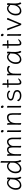

<svg xmlns="http://www.w3.org/2000/svg" viewBox="2940 -3688 764 6683"><g transform="rotate(-90 3321.5 -346.0)"><path d="M487 -457Q474 -368 474 -196Q474 -89 509 -34Q511 -30 511 -23Q511 -16 500.5 -2.5Q490 11 478 11Q456 11 439.5 -39.5Q423 -90 421 -126Q385 -53 329.5 -18.5Q274 16 209.5 16Q145 16 101.5 -32.5Q58 -81 58 -175Q58 -298 136 -393Q172 -436 215.5 -460Q259 -484 299.5 -484Q340 -484 373.5 -466Q407 -448 423 -410Q425 -456 425 -475Q425 -484 440.5 -484Q456 -484 471.5 -477Q487 -470 487 -459ZM423 -386Q418 -376 408.5 -376Q399 -376 396 -380Q359 -436 299 -436Q271 -436 237.5 -416.5Q204 -397 176 -362Q115 -286 115 -180Q115 -103 144 -68.5Q173 -34 220 -34Q267 -34 312.5 -66Q358 -98 390 -160Q422 -222 422 -334Q422 -361 423 -386Z M1058 -681 1056 -592V-185Q1056 -141 1065 -99.5Q1074 -58 1090 -38Q1092 -36 1092 -27.5Q1092 -19 1081 -4.5Q1070 10 1058 10Q1046 10 1034 -11Q1005 -62 1005 -128V-132Q919 16 795 16Q723 16 678 -36.5Q633 -89 633 -186Q633 -304 708 -394Q743 -436 787.5 -460Q832 -484 880 -484Q966 -484 1002 -418V-593L1000 -699Q1000 -708 1014 -708Q1028 -708 1043 -700.5Q1058 -693 1058 -681ZM1002 -384Q997 -376 989 -376Q981 -376 978 -381Q943 -436 881 -436Q802 -436 745.5 -358Q689 -280 689 -195Q689 -110 720.5 -72Q752 -34 791 -34Q866 -34 934 -108.5Q1002 -183 1002 -276Z M1816 -17 1818 -105V-293Q1818 -354 1793.5 -394Q1769 -434 1724 -434Q1693 -434 1660.5 -411Q1628 -388 1605.5 -350.5Q1583 -313 1583 -268V-105L1586 1Q1586 10 1572 10Q1558 10 1543 2.5Q1528 -5 1528 -17L1530 -105V-293Q1530 -352 1513.5 -393Q1497 -434 1447 -434Q1397 -434 1354 -386Q1329 -358 1315 -310.5Q1301 -263 1299.5 -209.5Q1298 -156 1297 -105L1300 1Q1300 10 1286 10Q1272 10 1256.5 2.5Q1241 -5 1241 -17L1243 -105V-356L1240 -472Q1240 -481 1254.5 -481Q1269 -481 1284 -473.5Q1299 -466 1299 -454Q1299 -442 1298.5 -420.5Q1298 -399 1298 -376Q1318 -426 1361.5 -455Q1405 -484 1457 -484Q1509 -484 1537.5 -454.5Q1566 -425 1573 -387Q1598 -434 1640.5 -459Q1683 -484 1731 -484Q1779 -484 1810 -456Q1872 -403 1872 -297V-105L1875 1Q1875 10 1861 10Q1847 10 1831.5 2.5Q1816 -5 1816 -17Z M2054 -655Q2054 -696 2092 -696Q2109 -696 2124 -678.5Q2139 -661 2139 -641Q2139 -602 2102 -602Q2083 -602 2068.5 -619.5Q2054 -637 2054 -655ZM2068 -17 2070 -105V-368L2067 -475Q2067 -483 2081.5 -483Q2096 -483 2111.5 -475.5Q2127 -468 2127 -457L2125 -368V-105L2128 1Q2128 9 2114 9Q2100 9 2084 1.5Q2068 -6 2068 -17Z M2667 -17 2669 -105V-294Q2669 -382 2635 -414Q2615 -432 2578.5 -432Q2542 -432 2505 -417Q2385 -368 2379 -198Q2378 -149 2377 -105V-91Q2377 -91 2380 1Q2380 10 2366 10Q2352 10 2336.5 2.5Q2321 -5 2321 -17L2323 -105V-365L2320 -472Q2320 -481 2334.5 -481Q2349 -481 2364 -473.5Q2379 -466 2379 -456V-428Q2379 -411 2378.5 -392Q2378 -373 2378 -359Q2416 -437 2501 -470Q2540 -484 2583 -484Q2723 -484 2723 -298V-105L2726 1Q2726 10 2712 10Q2698 10 2682.5 2.5Q2667 -5 2667 -17Z M2905 -655Q2905 -696 2943 -696Q2960 -696 2975 -678.5Q2990 -661 2990 -641Q2990 -602 2953 -602Q2934 -602 2919.5 -619.5Q2905 -637 2905 -655ZM2919 -17 2921 -105V-368L2918 -475Q2918 -483 2932.5 -483Q2947 -483 2962.5 -475.5Q2978 -468 2978 -457L2976 -368V-105L2979 1Q2979 9 2965 9Q2951 9 2935 1.5Q2919 -6 2919 -17Z M3275 -246Q3220 -259 3192.5 -284.5Q3165 -310 3165 -352Q3165 -394 3190 -423Q3215 -452 3256 -468Q3297 -484 3350 -484Q3403 -484 3444 -466Q3485 -448 3505 -422Q3508 -419 3508 -406.5Q3508 -394 3497 -384Q3486 -374 3480.5 -374Q3475 -374 3472.5 -377.5Q3470 -381 3466 -386Q3433 -437 3346 -437Q3288 -437 3253 -413Q3218 -389 3218 -354Q3218 -310 3296 -292L3392 -269Q3456 -254 3493 -222Q3530 -190 3530 -128Q3530 -89 3507 -56Q3484 -23 3441.5 -3.5Q3399 16 3341.5 16Q3284 16 3245.5 2.5Q3207 -11 3184 -29.5Q3161 -48 3151 -64.5Q3141 -81 3141 -91Q3141 -101 3152.5 -114.5Q3164 -128 3172 -128Q3180 -128 3183 -121Q3210 -52 3278 -40Q3309 -34 3340 -34Q3402 -34 3439 -62.5Q3476 -91 3476 -126.5Q3476 -162 3453.5 -185.5Q3431 -209 3375 -222Z M3766 -617 3764 -528V-478L3794 -479Q3830 -481 3870 -485H3871Q3883 -485 3892 -472.5Q3901 -460 3901 -448.5Q3901 -437 3891 -437H3853Q3825 -437 3805 -436L3764 -434V-108Q3764 -66 3772 -52Q3780 -38 3802 -38Q3842 -38 3906 -89Q3918 -97 3926 -97Q3934 -97 3934 -88.5Q3934 -80 3922 -63Q3910 -46 3890 -28Q3843 16 3794.5 16Q3746 16 3728 -15.5Q3710 -47 3710 -110V-432H3706Q3684 -431 3663 -430L3642 -428Q3629 -428 3620 -441.5Q3611 -455 3611 -465Q3611 -475 3621 -475H3710V-528L3708 -635Q3708 -644 3722 -644Q3736 -644 3751 -636.5Q3766 -629 3766 -617Z M4042 -18 4044 -106V-367L4041 -474Q4041 -483 4055.5 -483Q4070 -483 4085 -475.5Q4100 -468 4100 -456Q4100 -444 4099.5 -426.5Q4099 -409 4099 -391Q4119 -429 4161.5 -456.5Q4204 -484 4258 -484Q4312 -484 4353 -452Q4370 -438 4370 -424.5Q4370 -411 4361 -396Q4352 -381 4343 -381Q4334 -381 4328 -391Q4318 -411 4294 -420Q4270 -429 4254 -429Q4211 -429 4170 -400Q4112 -359 4102 -266Q4098 -230 4098 -106L4101 0Q4101 9 4087 9Q4073 9 4057.5 1.5Q4042 -6 4042 -18Z M4867 -457Q4854 -368 4854 -196Q4854 -89 4889 -34Q4891 -30 4891 -23Q4891 -16 4880.5 -2.5Q4870 11 4858 11Q4836 11 4819.5 -39.5Q4803 -90 4801 -126Q4765 -53 4709.5 -18.5Q4654 16 4589.5 16Q4525 16 4481.5 -32.5Q4438 -81 4438 -175Q4438 -298 4516 -393Q4552 -436 4595.5 -460Q4639 -484 4679.5 -484Q4720 -484 4753.5 -466Q4787 -448 4803 -410Q4805 -456 4805 -475Q4805 -484 4820.5 -484Q4836 -484 4851.5 -477Q4867 -470 4867 -459ZM4803 -386Q4798 -376 4788.5 -376Q4779 -376 4776 -380Q4739 -436 4679 -436Q4651 -436 4617.5 -416.5Q4584 -397 4556 -362Q4495 -286 4495 -180Q4495 -103 4524 -68.5Q4553 -34 4600 -34Q4647 -34 4692.5 -66Q4738 -98 4770 -160Q4802 -222 4802 -334Q4802 -361 4803 -386Z M5131 -617 5129 -528V-478L5159 -479Q5195 -481 5235 -485H5236Q5248 -485 5257 -472.5Q5266 -460 5266 -448.5Q5266 -437 5256 -437H5218Q5190 -437 5170 -436L5129 -434V-108Q5129 -66 5137 -52Q5145 -38 5167 -38Q5207 -38 5271 -89Q5283 -97 5291 -97Q5299 -97 5299 -88.5Q5299 -80 5287 -63Q5275 -46 5255 -28Q5208 16 5159.5 16Q5111 16 5093 -15.5Q5075 -47 5075 -110V-432H5071Q5049 -431 5028 -430L5007 -428Q4994 -428 4985 -441.5Q4976 -455 4976 -465Q4976 -475 4986 -475H5075V-528L5073 -635Q5073 -644 5087 -644Q5101 -644 5116 -636.5Q5131 -629 5131 -617Z M5403 -655Q5403 -696 5441 -696Q5458 -696 5473 -678.5Q5488 -661 5488 -641Q5488 -602 5451 -602Q5432 -602 5417.5 -619.5Q5403 -637 5403 -655ZM5417 -17 5419 -105V-368L5416 -475Q5416 -483 5430.5 -483Q5445 -483 5460.5 -475.5Q5476 -468 5476 -457L5474 -368V-105L5477 1Q5477 9 5463 9Q5449 9 5433 1.5Q5417 -6 5417 -17Z M5609 -464Q5609 -480 5640.5 -480Q5672 -480 5675 -467.5Q5678 -455 5684 -437.5Q5690 -420 5695 -404L5815 -67L5954 -404Q5972 -446 5979 -475Q5982 -484 5996.5 -484Q6011 -484 6026 -476.5Q6041 -469 6041 -458Q6041 -456 6027.5 -430Q6014 -404 6007 -387L5871 -66Q5862 -45 5854 -19.5Q5846 6 5840 10.5Q5834 15 5820.5 15Q5807 15 5795 2.5Q5783 -10 5780 -19Q5777 -28 5769 -47L5641 -390Q5635 -407 5622 -434Q5609 -461 5609 -464Z M6555 -457Q6542 -368 6542 -196Q6542 -89 6577 -34Q6579 -30 6579 -23Q6579 -16 6568.5 -2.5Q6558 11 6546 11Q6524 11 6507.5 -39.5Q6491 -90 6489 -126Q6453 -53 6397.5 -18.5Q6342 16 6277.5 16Q6213 16 6169.5 -32.5Q6126 -81 6126 -175Q6126 -298 6204 -393Q6240 -436 6283.5 -460Q6327 -484 6367.5 -484Q6408 -484 6441.5 -466Q6475 -448 6491 -410Q6493 -456 6493 -475Q6493 -484 6508.5 -484Q6524 -484 6539.5 -477Q6555 -470 6555 -459ZM6491 -386Q6486 -376 6476.5 -376Q6467 -376 6464 -380Q6427 -436 6367 -436Q6339 -436 6305.5 -416.5Q6272 -397 6244 -362Q6183 -286 6183 -180Q6183 -103 6212 -68.5Q6241 -34 6288 -34Q6335 -34 6380.5 -66Q6426 -98 6458 -160Q6490 -222 6490 -334Q6490 -361 6491 -386Z"/></g></svg>

Font: LXGW WenKai Light
Style: Regular
Weight: 300
Designer: LXGW / Fontworks Inc.
Foundry: LXGW / Fontworks Inc.
Version: Version 1.501; October 10, 2024